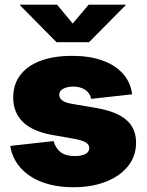

<svg xmlns="http://www.w3.org/2000/svg" viewBox="-20 -784 622 815"><path d="M291.5 10.7Q216.8 10.7 159.7 -10.7Q102.5 -32.2 67.4 -71.5Q32.2 -110.8 23.4 -164.6L207.5 -185.1Q215.8 -154.8 237.3 -138.2Q258.8 -121.6 297.9 -121.6Q326.7 -121.6 342.8 -130.4Q358.9 -139.2 358.9 -155.8Q358.9 -170.4 344 -179.4Q329.1 -188.5 297.4 -194.3L200.7 -211.4Q118.7 -226.1 77.4 -266.1Q36.1 -306.2 36.1 -370.1Q36.1 -426.3 66.4 -465.8Q96.7 -505.4 152.6 -526.1Q208.5 -546.9 286.6 -546.9Q360.4 -546.9 414.8 -527.3Q469.2 -507.8 501.7 -471.4Q534.2 -435.1 541 -383.8L367.2 -364.3Q361.8 -390.1 340.8 -403.3Q319.8 -416.5 291.5 -416.5Q265.1 -416.5 248.3 -407.2Q231.4 -397.9 231.4 -381.8Q231.4 -369.6 242.2 -359.4Q252.9 -349.1 282.2 -343.8L393.1 -324.7Q476.1 -310.1 516.8 -274.4Q557.6 -238.8 557.6 -178.7Q557.6 -121.1 523.4 -78.6Q489.3 -36.1 429.4 -12.7Q369.6 10.7 291.5 10.7ZM222.2 -764.2 288.6 -684.1 356.4 -764.2H513.2V-761.7L357.9 -605H219.7L64.9 -761.7V-764.2Z"/></svg>

Font: Inter 18pt Black
Style: Regular
Weight: 900
Designer: Rasmus Andersson
Foundry: rsms
Version: Version 4.001;git-66647c0bb